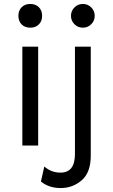

<svg xmlns="http://www.w3.org/2000/svg" viewBox="-20 -736 572 971"><path d="M176.5 -612.5Q160 -596 133 -596Q106 -596 89.5 -612.5Q73 -629 73 -656Q73 -683 89.5 -699.5Q106 -716 133 -716Q160 -716 176.5 -699.5Q193 -683 193 -656Q193 -629 176.5 -612.5ZM356.5 -698.5Q374 -716 399 -716Q424 -716 441.5 -698.5Q459 -681 459 -656Q459 -631 441.5 -613.5Q424 -596 399 -596Q374 -596 356.5 -613.5Q339 -631 339 -656Q339 -681 356.5 -698.5ZM173 -500V0H93V-500ZM439 -500V51Q439 136 393.5 175.5Q348 215 287 215Q227 215 187 182L204 106Q239 137 286 137Q359 137 359 43V-500Z"/></svg>

Font: Work Sans
Style: Regular
Weight: 400
Designer: Wei Huang
Foundry: Wei Huang
Version: Version 1.032;PS 001.032;hotconv 1.0.70;makeotf.lib2.5.58329